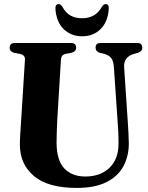

<svg xmlns="http://www.w3.org/2000/svg" viewBox="-20 -911 727 942"><path d="M557.5 -308.5 538.5 -584.5Q536.5 -611.5 525.8 -625.8Q515 -640 492.5 -646.5L471 -651.5Q449 -658 449 -677Q449 -700 472.5 -700H654.5Q678 -700 678 -677Q678 -658.5 655.5 -651.5L635.5 -646Q612.5 -639.5 599.8 -623Q587 -606.5 589 -581.5L607 -311.5Q609 -285 610.2 -259.5Q611.5 -234 612 -207Q612 -145.5 585.8 -96Q559.5 -46.5 503 -17.8Q446.5 11 356.5 11Q215.5 11 146.2 -47.5Q77 -106 77.5 -203.5Q77.5 -224 79.8 -259.8Q82 -295.5 84 -325L102.5 -619Q103.5 -641 78 -646.5L51 -651.5Q27.5 -657 27.5 -677Q27.5 -700 52 -700H329.5Q353.5 -700 353.5 -677Q353.5 -657.5 330.5 -652L301.5 -646.5Q280.5 -642 279 -619L261 -324Q259 -290 258.5 -261.5Q258 -233 257.5 -212.5Q257.5 -125 295.2 -85Q333 -45 398.5 -45Q473.5 -45 517.8 -88.5Q562 -132 561.5 -207.5Q561.5 -241 560.2 -264Q559 -287 557.5 -308.5ZM383 -821.5Q448.5 -821.5 479.5 -877Q488 -891 497.5 -891Q516 -891 513.5 -865.5Q508.5 -802 472.8 -767.5Q437 -733 383 -733Q329.5 -733 293.2 -767.5Q257 -802 252 -865.5Q250 -891 268.5 -891Q277.5 -891 286.5 -877Q303 -847 327 -834.2Q351 -821.5 383 -821.5Z"/></svg>

Font: Fraunces 144pt Soft
Style: Bold
Weight: 700
Version: Version 1.000;[0bf87f6ff]